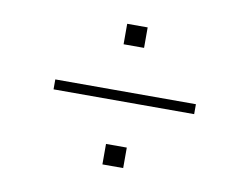

<svg xmlns="http://www.w3.org/2000/svg" viewBox="-58 -546 817 628"><g transform="rotate(10 350.0 -232.5)"><path d="M317 -398V-466H385V-398ZM117 -213V-246H584V-213ZM317 1V-67H386V1Z"/></g></svg>

Font: Panamera Light
Style: Regular
Weight: 300
Designer: Bastien Sozeau
Foundry: NBR — Bastien Sozeau
Version: Version 3.002; ttfautohint (v1.8.4.7-5d5b);gftools[0.9.33]